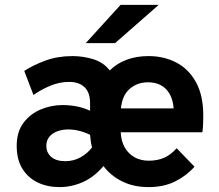

<svg xmlns="http://www.w3.org/2000/svg" viewBox="-20 -752 896 784"><path d="M222.6 12Q173.6 12 134.1 -6.8Q94.6 -25.6 71.4 -63.1Q48.2 -100.6 48.2 -156.4Q48.2 -214 76.2 -250.9Q104.3 -287.8 147.1 -305.4Q189.8 -323 234.4 -323Q268.7 -323 297.9 -316.6Q327.1 -310.1 347.8 -299.6V-330.8Q347.8 -374.9 324.9 -396.2Q302 -417.6 263.2 -417.6Q223.7 -417.6 186.2 -402.2Q148.7 -386.8 116.6 -364.2L79 -462.4Q114.8 -485.9 165 -504.4Q215.2 -523 276 -523Q319.3 -523 360.9 -510.2Q402.5 -497.4 428.2 -464.4Q456.8 -493 497 -508Q537.1 -523 586.6 -523Q649.8 -523 700.3 -496.4Q750.9 -469.9 780.5 -416Q810 -362.2 810 -280.6Q810 -267.4 809.4 -248.8Q808.8 -230.1 806.4 -211.8H473Q474.4 -176.5 489.1 -150.4Q503.8 -124.4 529 -110.1Q554.2 -95.8 587.4 -95.8Q622.8 -95.8 650 -107.7Q677.1 -119.6 701.4 -146.6L774.2 -71.4Q741.8 -34.5 695.3 -11.2Q648.8 12 586.6 12Q525.2 12 478.2 -11.6Q431.3 -35.1 402.4 -74Q365 -29.3 318.8 -8.7Q272.5 12 222.6 12ZM247 -93.8Q280.7 -93.8 309.5 -110Q338.4 -126.3 355.8 -150.2Q352.9 -159.6 350.6 -176.1Q348.4 -192.5 347.8 -201.4Q329.5 -211 305.6 -217.2Q281.8 -223.4 259 -223.4Q234.4 -223.4 213.9 -215.8Q193.5 -208.2 181.3 -193.3Q169.2 -178.4 169.2 -156.4Q169.2 -128.6 189.3 -111.2Q209.5 -93.8 247 -93.8ZM473.8 -309.4H689Q686.6 -342.5 673.8 -366.4Q660.9 -390.3 638.5 -403.1Q616.1 -416 584.6 -416Q540.5 -416 509.7 -389.3Q478.9 -362.6 473.8 -309.4ZM330.2 -576 472.2 -732H628L450 -576Z"/></svg>

Font: Overpass
Style: Regular
Weight: 400
Designer: Delve Withrington, Dave Bailey, Thomas Jockin
Foundry: Delve Fonts LLC
Version: Version 4.000